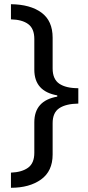

<svg xmlns="http://www.w3.org/2000/svg" viewBox="-20 -734 420 912"><path d="M32 86Q84 84 113.5 62.5Q143 41 143 -8V-153Q143 -256 252 -275V-281Q143 -300 143 -403V-549Q143 -598 114 -619.5Q85 -641 32 -642V-714Q124 -713 177 -674Q230 -635 230 -555V-409Q230 -358 261.5 -336.5Q293 -315 352 -315V-242Q293 -241 261.5 -220Q230 -199 230 -149V0Q230 79 175 118.5Q120 158 32 158Z"/></svg>

Font: Noto Sans Symbols 2
Style: Regular
Weight: 400
Designer: Monotype Design Team
Foundry: Monotype Imaging Inc.
Version: Version 2.008; ttfautohint (v1.8.4.7-5d5b)